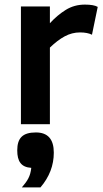

<svg xmlns="http://www.w3.org/2000/svg" viewBox="-20 -540 450 835"><path d="M380 -389 405 -510C393.7 -516.7 375 -520 349 -520C318.3 -520 290.7 -512.3 266 -497C241.3 -481.7 218.3 -462.3 197 -439V-512H71V0H197V-333C219 -354.3 240.5 -370.7 261.5 -382C282.5 -393.3 304.7 -399 328 -399C349.3 -399 366.7 -395.7 380 -389ZM55 114C55 161.8 71.9 187.2 116 190C112 227.8 99.2 246.6 75 275H156C194.7 229.7 214 179.3 214 124C214 65.3 188 36 136 36C78.4 36 55 60.4 55 114Z"/></svg>

Font: Fog Sans
Style: Bold
Weight: 700
Foundry: Intel Corporation
Version: Version 1.00